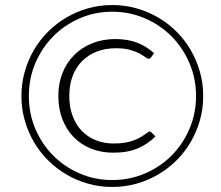

<svg xmlns="http://www.w3.org/2000/svg" viewBox="-20 -735 878 762"><path d="M571.5 -213Q576 -213.5 579.5 -211L597 -193.5Q567.5 -164 527.5 -146.5Q487.5 -129 429.5 -129Q381.5 -129 341.2 -145.2Q301 -161.5 272.2 -191Q243.5 -220.5 227.5 -262Q211.5 -303.5 211.5 -354.5Q211.5 -404.5 228.2 -446Q245 -487.5 275 -517.2Q305 -547 346.5 -563.5Q388 -580 437.5 -580Q463.5 -580 485.2 -576.2Q507 -572.5 525.5 -565.2Q544 -558 560 -547.8Q576 -537.5 591.5 -524L579.5 -507.5Q576 -502 569.5 -502Q564.5 -502 556.2 -508.5Q548 -515 533.5 -522.8Q519 -530.5 496.2 -537Q473.5 -543.5 439.5 -543.5Q398 -543.5 364 -530.2Q330 -517 305.8 -492.5Q281.5 -468 268.2 -433Q255 -398 255 -354.5Q255 -309.5 268.2 -274.5Q281.5 -239.5 305 -215.2Q328.5 -191 360.8 -178.2Q393 -165.5 431.5 -165.5Q458.5 -165.5 478.5 -169.2Q498.5 -173 514.5 -179.2Q530.5 -185.5 544 -194.2Q557.5 -203 571.5 -213ZM65 -354Q65 -403.5 78 -449.8Q91 -496 114.2 -536Q137.5 -576 170.5 -609Q203.5 -642 243.5 -665.5Q283.5 -689 329.5 -702Q375.5 -715 425.5 -715Q475.5 -715 521.5 -702Q567.5 -689 607.8 -665.5Q648 -642 681 -609Q714 -576 737.2 -536Q760.5 -496 773.5 -449.8Q786.5 -403.5 786.5 -354Q786.5 -304 773.5 -258Q760.5 -212 737.2 -172Q714 -132 681 -99Q648 -66 607.8 -42.5Q567.5 -19 521.5 -6Q475.5 7 425.5 7Q376 7 329.8 -6Q283.5 -19 243.5 -42.5Q203.5 -66 170.5 -99Q137.5 -132 114.2 -172Q91 -212 78 -258Q65 -304 65 -354ZM94.5 -354Q94.5 -284.5 120.2 -223.8Q146 -163 191 -117.8Q236 -72.5 296.2 -46.5Q356.5 -20.5 425.5 -20.5Q494.5 -20.5 555.2 -46.5Q616 -72.5 661 -117.8Q706 -163 732 -223.8Q758 -284.5 758 -354Q758 -423.5 732 -484.2Q706 -545 661 -590.5Q616 -636 555.2 -662.2Q494.5 -688.5 425.5 -688.5Q356.5 -688.5 296.2 -662.2Q236 -636 191 -590.5Q146 -545 120.2 -484.2Q94.5 -423.5 94.5 -354Z"/></svg>

Font: Lato Light
Style: Italic
Weight: 300
Italic angle: -7°
Designer: Lukasz Dziedzic
Foundry: tyPoland Lukasz Dziedzic
Version: Version 2.007; 2014-02-27